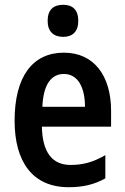

<svg xmlns="http://www.w3.org/2000/svg" viewBox="-20 -772 521 802"><path d="M244 -752C203 -752 179 -731 179 -685C179 -640 204 -618 244 -618C283 -618 307 -640 307 -685C307 -730 284 -752 244 -752ZM247 -552C116 -552 41 -452 41 -268C41 -96 116 10 267 10C326 10 374 -1 420 -27V-124C370 -95 327 -83 275 -83C198 -83 157 -136 155 -243H444V-309C444 -455 373 -552 247 -552ZM247 -463C306 -463 335 -406 335 -326H157C161 -421 195 -463 247 -463Z"/></svg>

Font: Noto Sans Gujarati UI Condensed SemiBold
Style: Regular
Weight: 600
Width: 3
Designer: Jelle Bosma - Monotype Design Team, Universal Thirst
Foundry: Monotype Imaging Inc.
Version: Version 2.106